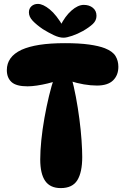

<svg xmlns="http://www.w3.org/2000/svg" viewBox="-20 -956 641 983"><path d="M313 -735Q386 -735 436 -728Q486 -721 517 -709Q557 -693 571.5 -669Q586 -645 586 -614Q586 -571 559 -544.5Q532 -518 476 -518Q445 -518 409.5 -524Q374 -530 337 -542L345 -562Q358 -516 368.5 -460Q379 -404 386.5 -346.5Q394 -289 397.5 -238Q401 -187 401 -152Q401 -74 376 -33.5Q351 7 291 7Q237 7 211.5 -29.5Q186 -66 186 -140Q186 -183 191.5 -238Q197 -293 207.5 -352Q218 -411 231 -465Q244 -519 258 -559L270 -542Q250 -535 223 -528.5Q196 -522 169 -518Q142 -514 121 -514Q63 -514 39 -536Q15 -558 15 -597Q15 -631 33.5 -657Q52 -683 90 -701Q128 -718 182.5 -726.5Q237 -735 313 -735ZM305 -763Q283 -763 255.5 -776Q228 -789 199 -807Q167 -829 147.5 -849.5Q128 -870 128 -893Q128 -912 141 -924Q154 -936 174 -936Q200 -936 234.5 -908Q269 -880 305 -818L289 -824Q313 -873 346 -902Q379 -931 409 -931Q437 -931 455.5 -916Q474 -901 474 -875Q474 -851 455.5 -833.5Q437 -816 404 -797Q377 -782 349 -772.5Q321 -763 305 -763Z"/></svg>

Font: DynaPuff Medium
Style: Regular
Weight: 500
Version: Version 2.000